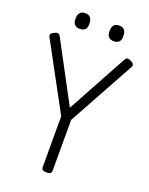

<svg xmlns="http://www.w3.org/2000/svg" viewBox="-194 -1177 1001 1289"><g transform="rotate(20 306.0 -533.0)"><path d="M304 14Q269 14 269 -10V-374L13 -847Q7 -858 11.5 -867Q16 -876 32 -884Q48 -892 58 -891Q68 -890 76 -875L304 -448L537 -875Q546 -890 555.5 -891Q565 -892 581 -884Q597 -876 601.5 -867Q606 -858 600 -847L340 -374V-10Q340 14 304 14ZM185 -968Q160 -968 147.5 -981.5Q135 -995 135 -1023Q135 -1052 147.5 -1066Q160 -1080 185 -1080Q210 -1080 222 -1066Q234 -1052 234 -1023Q236 -995 223 -981.5Q210 -968 185 -968ZM428 -968Q403 -968 390.5 -981.5Q378 -995 378 -1023Q378 -1052 390.5 -1066Q403 -1080 428 -1080Q452 -1080 464.5 -1066Q477 -1052 477 -1023Q478 -995 465 -981.5Q452 -968 428 -968Z"/></g></svg>

Font: Playwrite GB S Light
Style: Regular
Weight: 300
Designer: Veronika Burian, José Scaglione
Foundry: TypeTogether
Version: Version 1.002